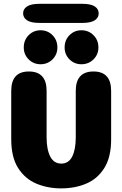

<svg xmlns="http://www.w3.org/2000/svg" viewBox="-20 -1004 659 1034"><path d="M310 10.5Q236 10.5 175 -15.5Q114 -41.5 77.2 -99.8Q40.5 -158 40.5 -254V-514.5Q40.5 -619 135.5 -619Q231 -619 231 -514.5V-264.5Q231 -199.5 250.5 -161.2Q270 -123 310 -123Q350 -123 369 -161.2Q388 -199.5 388 -264.5V-514.5Q388 -619 483.5 -619Q578.5 -619 578.5 -514.5V-254Q578.5 -158 542.2 -99.8Q506 -41.5 445.2 -15.5Q384.5 10.5 310 10.5ZM198.5 -658Q160.5 -658 134.2 -684.2Q108 -710.5 108 -748.5Q108 -788 134.2 -814.5Q160.5 -841 198.5 -841Q236.5 -841 262.8 -814.5Q289 -788 289 -748.5Q289 -710.5 262.8 -684.2Q236.5 -658 198.5 -658ZM418.5 -658Q380.5 -658 354.2 -684.2Q328 -710.5 328 -748.5Q328 -788 354.2 -814.5Q380.5 -841 418.5 -841Q457 -841 483.5 -814.5Q510 -788 510 -748.5Q510 -710.5 483.5 -684.2Q457 -658 418.5 -658ZM104.5 -932Q104.5 -955.5 125.8 -969.5Q147 -983.5 194.5 -983.5H421.5Q469 -983.5 490.2 -969.5Q511.5 -955.5 511.5 -932Q511.5 -908.5 490.2 -894.5Q469 -880.5 421.5 -880.5H194.5Q147 -880.5 125.8 -894.5Q104.5 -908.5 104.5 -932Z"/></svg>

Font: Sono ExtraLight Monospace ExtraBold
Style: Regular
Weight: 800
Version: Version 2.112